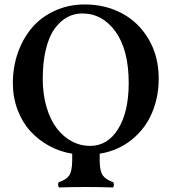

<svg xmlns="http://www.w3.org/2000/svg" viewBox="-20 -678 761 853"><path d="M345.2 -618.2Q309.1 -618.2 278.3 -601.3Q247.6 -584.5 222.9 -550.8Q198.2 -517.1 184.1 -460Q169.9 -402.8 169.9 -328.1Q169.9 -259.3 186.8 -202.1Q203.6 -145 232.4 -107.7Q261.2 -70.3 299.1 -50Q336.9 -29.8 379.9 -29.8Q458.5 -29.8 505.1 -105.5Q551.8 -181.2 551.8 -309.1Q551.8 -455.6 493.7 -536.9Q435.5 -618.2 345.2 -618.2ZM685.1 -329.1Q685.1 -246.1 655 -175.8Q625 -105.5 564.7 -56.9Q504.4 -8.3 422.9 4.9V35.2Q423.3 82.5 436.8 101.3Q450.2 120.1 481.9 130.9Q486.3 134.3 486.1 143.1Q485.8 151.9 481 154.8Q427.2 152.8 362.8 152.8Q294.9 152.8 243.2 154.8Q238.3 151.9 238 143.1Q237.8 134.3 242.2 130.9Q273.9 120.6 287.1 102.1Q300.3 83.5 300.8 35.2V4.9Q246.1 -3.9 198.2 -30Q150.4 -56.2 114.5 -95.7Q78.6 -135.3 57.9 -190.4Q37.1 -245.6 37.1 -309.1Q37.1 -379.9 59.3 -443.4Q81.5 -506.8 121.8 -554.4Q162.1 -602.1 223.1 -630.1Q284.2 -658.2 356.9 -658.2Q447.8 -658.2 522 -618.7Q596.2 -579.1 640.6 -503.4Q685.1 -427.7 685.1 -329.1Z"/></svg>

Font: Common Serif SemiBold
Style: Regular
Weight: 600
Designer: Philipp H. Poll, Khaled Hosny
Foundry: Stefan Peev, Context Ltd.
Version: Version 1.026